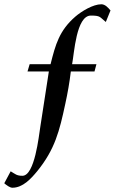

<svg xmlns="http://www.w3.org/2000/svg" viewBox="-23 -690 568 900"><path d="M-3 169C6 177 23 190 35 190C84 190 122 148 151 113C235 10 256 -77 283 -203C294 -253 303 -304 309 -355H420L429 -389H315C325 -439 334 -617 403 -617C449 -617 444 -610 473 -587L495 -641C484 -654 470 -670 452 -670C413 -670 359 -637 330 -612C255 -547 237 -481 214 -389H116L106 -355H206L166 -96C159 -53 140 134 82 134C55 134 49 126 27 113Z"/></svg>

Font: KpRoman
Style: SemiboldItalic
Weight: 600
Italic angle: -11°
Version: Version 0.66